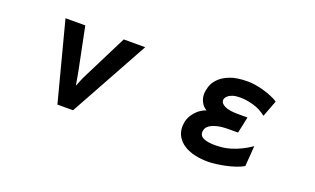

<svg xmlns="http://www.w3.org/2000/svg" viewBox="-69 -886 2138 1304"><g transform="rotate(20 1000.0 -234.5)"><path d="M233 -517H376L439 -206L456 -110Q466 -135 475.5 -158Q485 -181 498 -206L654 -517H809L495 53H382Z M1475 68Q1422 68 1377 57.5Q1332 47 1299.5 26Q1267 5 1248.5 -26Q1230 -57 1230 -98Q1230 -108 1233 -128Q1236 -148 1248 -171Q1260 -194 1283.5 -217.5Q1307 -241 1347 -257Q1322 -270 1307.5 -297.5Q1293 -325 1293 -354Q1293 -377 1302 -408Q1311 -439 1338 -468Q1365 -497 1414.5 -517Q1464 -537 1545 -537Q1571 -537 1602 -532Q1633 -527 1663.5 -518Q1694 -509 1721.5 -497.5Q1749 -486 1768 -473L1723 -354Q1679 -389 1627.5 -403Q1576 -417 1533 -417Q1500 -417 1479.5 -410Q1459 -403 1448 -394Q1437 -385 1433 -376Q1429 -367 1429 -363V-362Q1429 -336 1461.5 -321Q1494 -306 1555 -306H1625L1600 -188H1539Q1481 -188 1447.5 -179Q1414 -170 1397 -157.5Q1380 -145 1375 -131.5Q1370 -118 1370 -109Q1370 -79 1400 -66.5Q1430 -54 1481 -54Q1505 -54 1533.5 -57Q1562 -60 1593.5 -69.5Q1625 -79 1660.5 -95.5Q1696 -112 1735 -139L1724 9Q1700 23 1667 34Q1634 45 1599 52.5Q1564 60 1531 64Q1498 68 1475 68Z"/></g></svg>

Font: LINE Seed JP_TTF Bold
Style: Regular
Weight: 700
Designer: LINE & Fontrix & Fontworks
Version: Version 1.009